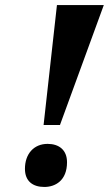

<svg xmlns="http://www.w3.org/2000/svg" viewBox="-20 -734 432 762"><path d="M153 -238H218L392 -714H206ZM156 8C199 8 246 -17 246 -90C246 -139 214 -163 169 -163C114 -163 79 -123 79 -64C79 -15 110 8 156 8Z"/></svg>

Font: Noto Serif ExtraCondensed Black
Style: Italic
Weight: 900
Width: 2
Italic angle: -12°
Designer: Monotype Design Team
Foundry: Monotype Imaging Inc.
Version: Version 2.014